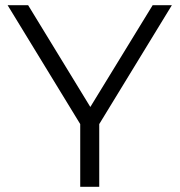

<svg xmlns="http://www.w3.org/2000/svg" viewBox="-20 -720 692 740"><path d="M289.2 0V-260.3L306.1 -214.1L9.3 -700H88.4L349.1 -273.4H307.1L568.4 -700H642.4L345.6 -214.1L362.5 -260.3V0Z"/></svg>

Font: Montserrat Thin
Style: Regular
Weight: 100
Designer: Julieta Ulanovsky
Foundry: Julieta Ulanovsky
Version: Version 9.000